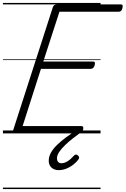

<svg xmlns="http://www.w3.org/2000/svg" viewBox="-20 -909 856 1308"><path d="M93 0Q79 0 73 -5.5Q67 -11 70 -23L340 -860Q344 -870 350.5 -874.5Q357 -879 372 -879H802Q813 -879 815 -873Q817 -867 814 -854Q811 -841 804.5 -835Q798 -829 788 -829H385L275 -490H613Q624 -490 626 -483.5Q628 -477 625 -465Q621 -452 614.5 -446Q608 -440 598 -440H259L134 -50H534Q544 -50 546.5 -44Q549 -38 546 -25Q542 -12 535.5 -6Q529 0 520 0ZM380 250Q349 250 330.5 232.5Q312 215 312 186Q312 157 327.5 130Q343 103 369 78Q395 53 427 29Q459 5 493 -18L536 -16V-11Q508 9 478.5 32Q449 55 424 79Q399 103 383.5 126Q368 149 368 170Q368 184 375.5 193.5Q383 203 399 203Q419 203 440.5 189.5Q462 176 484 151Q489 145 496.5 144Q504 143 512 151Q518 157 519 163.5Q520 170 514 177Q499 198 477 214.5Q455 231 430.5 240.5Q406 250 380 250ZM0 369H665V379H0ZM0 -20H665V0H0ZM0 -505H665V-500H0ZM0 -889H665V-879H0Z"/></svg>

Font: Playwrite HR Guides
Style: Regular
Weight: 400
Designer: Veronika Burian, José Scaglione
Foundry: TypeTogether
Version: Version 1.003